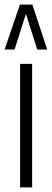

<svg xmlns="http://www.w3.org/2000/svg" viewBox="-48 -810 224 830"><path d="M39 0V-534H91V0ZM-28 -596 38 -790H92L156 -596H113L64 -750L15 -596Z"/></svg>

Font: Georama Extra Condensed Light
Style: Regular
Weight: 300
Width: 2
Designer: Jean-Baptiste Levee
Foundry: Production Type
Version: Version 1.000